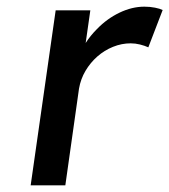

<svg xmlns="http://www.w3.org/2000/svg" viewBox="-20 -556 508 576"><path d="M72 0 147 -525H251L237 -427Q251 -449 271 -469Q301 -500 338.5 -518Q376 -536 413 -536Q430 -536 445 -533Q460 -530 468 -526L425 -414Q414 -419 400 -422.5Q386 -426 372 -426Q345 -426 319 -415.5Q293 -405 272 -386.5Q251 -368 236.5 -343.5Q222 -319 217 -290L176 0Z"/></svg>

Font: Lexend
Style: Italic
Weight: 400
Italic angle: -8.13011°
Designer: Bonnie Shaver-Troup, Thomas Jockin
Foundry: Lexend
Version: Version 1.007